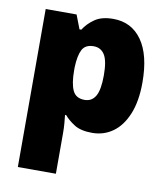

<svg xmlns="http://www.w3.org/2000/svg" viewBox="-88 -636 819 949"><g transform="rotate(10 321.5 -161.5)"><path d="M404 -563Q496 -563 548 -489.5Q600 -416 600 -278Q600 -184 573.5 -119.5Q547 -55 501.5 -22.5Q456 10 398 10Q340 10 307.5 -11Q275 -32 257 -54H251Q253 -35 255 -13Q257 9 257 38V240H66V-553H221L248 -483H257Q277 -515 311.5 -539Q346 -563 404 -563ZM332 -413Q290 -413 274.5 -383Q259 -353 257 -294V-279Q257 -213 273 -178.5Q289 -144 333 -144Q369 -144 387.5 -175.5Q406 -207 406 -280Q406 -353 387 -383Q368 -413 332 -413Z"/></g></svg>

Font: Noto Sans Ethiopic Black
Style: Regular
Weight: 900
Designer: Monotype Design Team
Foundry: Monotype Imaging Inc.
Version: Version 2.102; ttfautohint (v1.8.4.7-5d5b)